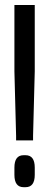

<svg xmlns="http://www.w3.org/2000/svg" viewBox="-20 -738 190 774"><path d="M113.3 -171.9H44.9V-190.4L38.1 -450.2V-717.8H120.1V-450.2L113.3 -190.4ZM83 -112.3Q120.1 -112.3 120.1 -62.5V-33.2Q120.1 16.6 83 16.6H75.2Q38.1 16.6 38.1 -33.2V-62.5Q38.1 -112.3 75.2 -112.3Z"/></svg>

Font: Vancouver Drive
Style: Bold
Weight: 700
Designer: Valery Zaveryaev
Foundry: Cyreal (www.cyreal.org)
Version: Version 1.01